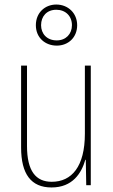

<svg xmlns="http://www.w3.org/2000/svg" viewBox="-20 -816 498 846"><path d="M230 -615C281 -615 320 -651 320 -705C320 -758 280 -796 228 -796C178 -796 138 -760 138 -705C138 -649 180 -615 230 -615ZM230 -638C186 -638 161 -668 161 -705C161 -744 186 -773 228 -773C269 -773 297 -745 297 -705C297 -666 270 -638 230 -638ZM380 -527H354V-227C354 -82 296 -15 208 -15C138 -15 99 -62 99 -173V-527H73V-166C73 -49 117 10 207 10C300 10 339 -53 356 -112H358L360 0H380Z"/></svg>

Font: Noto Sans Lao UI Cond Thin
Style: Regular
Weight: 100
Width: 3
Designer: Monotype Design Team
Foundry: Monotype Imaging Inc.
Version: Version 2.000